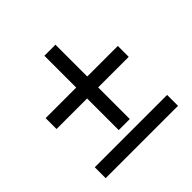

<svg xmlns="http://www.w3.org/2000/svg" viewBox="-156 -741 884 884"><g transform="rotate(-45 286.0 -299.0)"><path d="M321 -391H520V-320H321V-114H249V-320H50V-391H249V-598H321ZM50 0V-71H521V0Z"/></g></svg>

Font: Noto Sans
Style: Regular
Weight: 400
Designer: Monotype Design Team
Foundry: Monotype Imaging Inc.
Version: Version 2.007